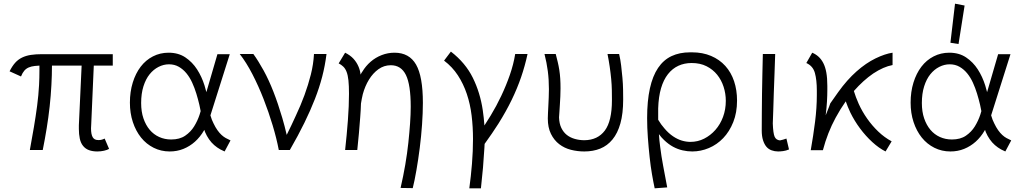

<svg xmlns="http://www.w3.org/2000/svg" viewBox="-20 -814 5559 1042"><path d="M508 8Q483 8 463.5 1Q444 -6 431 -22Q418 -38 413 -62Q408 -86 408 -114Q408 -124 408 -134L423 -458H262Q262 -406 259 -353Q256 -295 249.5 -236Q243 -177 233.5 -118.5Q224 -60 212 0H142Q154 -65 164 -124Q174 -183 181.5 -240Q189 -297 192 -353Q194 -391 194 -431Q194 -445 194 -458Q180 -457 169 -456Q150 -454 136 -448Q122 -442 112 -430.5Q102 -419 94 -399L32 -427Q46 -455 62 -473Q78 -491 99.5 -501.5Q121 -512 147.5 -516Q174 -520 208 -520H592V-458H489L475 -138Q474 -127 474 -118Q474 -85 483 -69.5Q492 -54 512 -54Q513 -54 514 -54Q516 -54 519 -54Q525 -54 532.5 -56Q540 -58 548 -62L572 -6Q562 0 544.5 4Q527 8 508 8Z M1199 8 1176 -3Q1158 -13 1142.5 -26.5Q1127 -40 1114.5 -58Q1102 -76 1093 -97Q1091 -103 1089 -109Q1088 -108 1087 -106Q1066 -70 1038 -45Q1010 -20 975.5 -6Q941 8 901 8Q854 8 814 -12Q774 -32 745.5 -67.5Q717 -103 701 -151.5Q685 -200 685 -257Q685 -316 700.5 -366Q716 -416 743.5 -452Q771 -488 810 -508Q849 -528 895 -528Q948 -528 986 -502.5Q1024 -477 1049.5 -437.5Q1075 -398 1090 -350Q1095 -332 1100 -314L1160 -520H1227L1122 -188Q1129 -163 1139 -144Q1149 -123 1160 -107.5Q1171 -92 1182.5 -81.5Q1194 -71 1205 -65L1231 -52ZM1063 -191Q1066 -201 1069 -211Q1066 -227 1062 -245Q1055 -275 1045.5 -306Q1036 -337 1023 -365.5Q1010 -394 992 -416Q974 -438 950.5 -451.5Q927 -465 897 -465Q868 -465 840.5 -451Q813 -437 792 -411Q771 -385 758.5 -345.5Q746 -306 746 -255Q746 -208 758.5 -171.5Q771 -135 792.5 -109.5Q814 -84 844 -70.5Q874 -57 909 -57Q955 -57 985 -77.5Q1015 -98 1033.5 -128Q1052 -158 1063 -191Z M1493 0Q1481 -63 1459.5 -134.5Q1438 -206 1410.5 -276.5Q1383 -347 1350 -411Q1317 -475 1281 -521H1355Q1383 -482 1411 -431Q1439 -380 1464 -316Q1489 -252 1512 -174Q1525 -130 1536 -82Q1562 -134 1585 -185Q1612 -242 1632.5 -298Q1653 -354 1667 -409.5Q1681 -465 1684 -521H1752Q1744 -457 1728.5 -397.5Q1713 -338 1689 -276.5Q1665 -215 1632 -147.5Q1599 -80 1553 0Z M2154 206Q2169 141 2179.5 79.5Q2190 18 2196 -38.5Q2202 -95 2205.5 -144.5Q2209 -194 2209 -235Q2209 -354 2183 -407Q2157 -460 2101 -460Q2064 -460 2034 -438.5Q2004 -417 1982.5 -382Q1961 -347 1949 -303Q1943 -278 1939 -252Q1938 -216 1935 -179Q1929 -94 1919 0H1853Q1862 -81 1868 -160.5Q1874 -240 1874 -305Q1874 -349 1871 -377.5Q1868 -406 1861 -424Q1854 -442 1843 -452.5Q1832 -463 1818 -470L1853 -528Q1881 -514 1898 -495.5Q1915 -477 1925 -454Q1934 -434 1937 -409Q1941 -418 1947 -426Q1965 -456 1991.5 -479Q2018 -502 2051.5 -515Q2085 -528 2121 -528Q2201 -528 2238 -463.5Q2275 -399 2275 -256Q2275 -202 2270.5 -138Q2266 -74 2258 -11Q2250 52 2240 109.5Q2230 167 2220 207Z M2527 208Q2536 142 2541.5 74Q2547 6 2547 -59.5Q2547 -125 2539.5 -187Q2532 -249 2513.5 -304Q2495 -359 2465 -405Q2435 -451 2390 -485L2427 -534Q2506 -473 2546 -392Q2586 -311 2600 -216Q2606 -175 2609 -133Q2626 -159 2643 -187Q2674 -238 2700.5 -294Q2727 -350 2747 -407.5Q2767 -465 2776 -521H2843Q2829 -456 2808 -395Q2787 -334 2757 -272Q2727 -210 2685 -143Q2652 -91 2610 -33Q2609 -23 2609 -13Q2603 95 2590 208Z M2953 -171Q2953 -183 2954 -201.5Q2955 -220 2956 -241.5Q2957 -263 2958 -285.5Q2959 -308 2959 -330Q2959 -382 2953 -428Q2947 -474 2935 -521H2996Q3002 -498 3007 -477Q3012 -456 3015.5 -433.5Q3019 -411 3020.5 -387Q3022 -363 3022 -334Q3022 -314 3021 -291Q3020 -268 3018.5 -246.5Q3017 -225 3016 -207Q3015 -189 3014 -177Q3015 -143 3026.5 -119.5Q3038 -96 3056.5 -81.5Q3075 -67 3100 -60Q3125 -53 3152 -53Q3224 -54 3262.5 -105.5Q3301 -157 3301 -270Q3301 -273 3301 -276Q3301 -296 3300.5 -324.5Q3300 -353 3297 -385Q3294 -417 3289 -451.5Q3284 -486 3277 -521H3340Q3347 -492 3351 -458.5Q3355 -425 3358 -391.5Q3361 -358 3361.5 -327.5Q3362 -297 3362 -274Q3362 -198 3347 -144.5Q3332 -91 3304 -57Q3276 -23 3237.5 -7.5Q3199 8 3151 8Q3114 8 3078.5 -1Q3043 -10 3015 -31.5Q2987 -53 2970 -87.5Q2953 -122 2953 -171Z M3533 208Q3526 176 3518.5 132.5Q3511 89 3505.5 38Q3500 -13 3496 -67Q3492 -121 3492 -173Q3492 -266 3507 -334Q3522 -402 3551.5 -445.5Q3581 -489 3624.5 -509.5Q3668 -530 3725 -530Q3727 -530 3730 -530Q3733 -530 3736 -530Q3793 -530 3839 -510.5Q3885 -491 3916.5 -456Q3948 -421 3964 -373Q3980 -325 3980 -268Q3980 -203 3959.5 -151.5Q3939 -100 3905 -64.5Q3871 -29 3827 -10.5Q3783 8 3737 8Q3711 8 3684.5 2Q3658 -4 3633 -17.5Q3608 -31 3584 -54Q3569 -68 3556 -86Q3558 -51 3563 -16Q3569 33 3579 86Q3589 139 3601 203ZM3552 -226Q3552 -210 3552 -195Q3552 -179 3552 -164Q3568 -137 3586 -117Q3609 -90 3633 -74Q3657 -58 3680.5 -51Q3704 -44 3727 -44Q3767 -44 3801.5 -61.5Q3836 -79 3862.5 -109Q3889 -139 3904 -179.5Q3919 -220 3919 -267Q3919 -306 3907 -343Q3895 -380 3872 -408.5Q3849 -437 3814.5 -454.5Q3780 -472 3734 -472Q3694 -472 3661.5 -457Q3629 -442 3605 -411.5Q3581 -381 3567.5 -335Q3554 -289 3552 -226Z M4203 8Q4185 8 4168 2Q4151 -4 4139.5 -17.5Q4128 -31 4121 -53Q4114 -75 4114 -106Q4114 -153 4114.5 -203Q4115 -253 4115.5 -305.5Q4116 -358 4117.5 -411.5Q4119 -465 4120 -521H4187Q4186 -474 4183.5 -418.5Q4181 -363 4179.5 -310Q4178 -257 4176.5 -213Q4175 -169 4174 -144Q4176 -90 4184 -72Q4192 -54 4213 -52Q4222 -54 4229.5 -56Q4237 -58 4248 -62L4262 -3Q4246 4 4230 6Q4214 8 4203 8Z M4786 8Q4750 -10 4714 -43Q4678 -76 4647.5 -117Q4617 -158 4595 -203Q4580 -235 4570 -264Q4541 -223 4515 -175Q4471 -94 4446 1H4380Q4394 -78 4403.5 -153.5Q4413 -229 4413 -298Q4413 -305 4413 -312Q4413 -317 4413 -323Q4413 -380 4402.5 -418Q4392 -456 4356 -472L4388 -528Q4407 -520 4422 -506.5Q4437 -493 4448 -472Q4459 -451 4464.5 -420.5Q4470 -390 4470 -348Q4470 -337 4470 -326Q4470 -297 4468 -262.5Q4466 -228 4461 -188Q4486 -250 4486 -253Q4486 -253 4486 -253Q4486 -253 4486 -253Q4490 -258 4529 -314Q4577 -381 4628.5 -426.5Q4680 -472 4731.5 -497Q4783 -522 4824 -528V-461Q4775 -452 4719 -415Q4665 -378 4614 -320Q4624 -287 4640 -251Q4659 -209 4686 -170.5Q4713 -132 4746.5 -100Q4780 -68 4819 -47ZM4486 -253Q4486 -252 4486 -252Q4486 -252 4486 -253Z M5436 8 5413 -3Q5395 -13 5379.5 -26.5Q5364 -40 5351.5 -58Q5339 -76 5330 -97Q5328 -103 5326 -109Q5325 -108 5324 -106Q5303 -70 5275 -45Q5247 -20 5212.5 -6Q5178 8 5138 8Q5091 8 5051 -12Q5011 -32 4982.5 -67.5Q4954 -103 4938 -151.5Q4922 -200 4922 -257Q4922 -316 4937.5 -366Q4953 -416 4980.5 -452Q5008 -488 5047 -508Q5086 -528 5132 -528Q5185 -528 5223 -502.5Q5261 -477 5286.5 -437.5Q5312 -398 5327 -350Q5332 -332 5337 -314L5397 -520H5464L5359 -188Q5366 -163 5376 -144Q5386 -123 5397 -107.5Q5408 -92 5419.5 -81.5Q5431 -71 5442 -65L5468 -52ZM5215 -784 5182 -575 5138 -582 5163 -794ZM5300 -191Q5303 -201 5306 -211Q5303 -227 5299 -245Q5292 -275 5282.5 -306Q5273 -337 5260 -365.5Q5247 -394 5229 -416Q5211 -438 5187.5 -451.5Q5164 -465 5134 -465Q5105 -465 5077.5 -451Q5050 -437 5029 -411Q5008 -385 4995.5 -345.5Q4983 -306 4983 -255Q4983 -208 4995.5 -171.5Q5008 -135 5029.5 -109.5Q5051 -84 5081 -70.5Q5111 -57 5146 -57Q5192 -57 5222 -77.5Q5252 -98 5270.5 -128Q5289 -158 5300 -191Z"/></svg>

Font: Rising Sun Light
Style: Regular
Weight: 300
Designer: Matt McInerney, Pablo Impallari, Rodrigo Fuenzalida (Raleway font), Stephen Hutchings (Greek), Cristiano Sobral (main ch
Foundry: The Rising Sun Project Authors
Version: Version 4.327; ttfautohint (v1.8.4.7-5d5b-dirty)